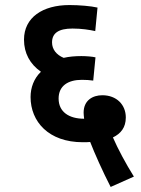

<svg xmlns="http://www.w3.org/2000/svg" viewBox="-20 -652 558 760"><path d="M418 88 510 47C478 -4 446 -64 427 -108C458 -123 478 -147 478 -187C478 -237 442 -275 385 -275C347 -275 311 -255 311 -206C311 -200 312 -191 313 -182C253 -182 212 -209 212 -262C212 -312 249 -336 304 -336C320 -336 336 -335 349 -333L358 -425C346 -428 321 -430 302 -430C277 -430 254 -428 232 -423C203 -435 186 -457 186 -484C186 -521 212 -539 267 -539C303 -539 334 -534 357 -529L366 -622C341 -628 293 -632 255 -632C149 -632 75 -583 75 -495C75 -441 99 -398 142 -368C114 -341 101 -305 101 -268C101 -171 172 -89 308 -89C318 -89 328 -89 337 -90C354 -46 387 28 418 88Z"/></svg>

Font: Noto Sans SemiCondensed SemiBold
Style: Italic
Weight: 600
Width: 4
Italic angle: -12°
Designer: Monotype Design Team
Foundry: Monotype Imaging Inc.
Version: Version 2.013